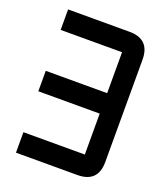

<svg xmlns="http://www.w3.org/2000/svg" viewBox="-128 -772 744 861"><g transform="rotate(20 244.0 -342.0)"><path d="M439.5 -585.9V-97.7Q439.5 0 341.8 0H48.8V-97.7H341.8V-293H48.8V-390.6H341.8V-585.9H48.8V-683.6H341.8Q439.5 -683.6 439.5 -585.9Z"/></g></svg>

Font: BabelStone Runic Staveless
Style: Regular
Weight: 400
Designer: Andrew West
Foundry: BabelStone
Version: Version 3.002 March 14, 2022